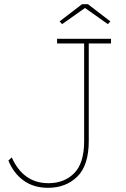

<svg xmlns="http://www.w3.org/2000/svg" viewBox="-20 -885 599 915"><path d="M209 10Q140 10 92 -25Q44 -60 20 -120L36 -135Q91 -12 211 -12Q286 -12 333.5 -59.5Q381 -107 381 -213V-678H252V-700H509V-678H403V-213Q403 -97 348.5 -43.5Q294 10 209 10ZM276 -770 264 -783 371 -865H399L506 -783L494 -770L385 -847Z"/></svg>

Font: Lexend Thin
Style: Regular
Weight: 100
Designer: Bonnie Shaver-Troup, Thomas Jockin
Foundry: Lexend
Version: Version 1.007; ttfautohint (v1.8.3)